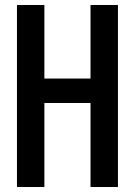

<svg xmlns="http://www.w3.org/2000/svg" viewBox="-20 -750 540 770"><path d="M48 0V-730H158V-435H343V-730H453V0H343V-337H158V0Z"/></svg>

Font: M PLUS Code Latin Medium
Style: Regular
Weight: 500
Designer: Coji Morishita
Foundry: UNDERFOREST DESIGN
Version: Version 1.002; ttfautohint (v1.8.3)